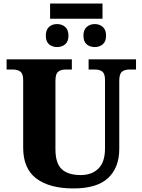

<svg xmlns="http://www.w3.org/2000/svg" viewBox="-20 -1047 799 1077"><path d="M110 -219V-598Q110 -633 94.5 -645Q79 -657 52 -657H17V-714H383V-657H349Q321 -657 306 -644.5Q291 -632 291 -594V-210Q291 -131 326.5 -98Q362 -65 433 -65Q495 -65 532 -101.5Q569 -138 569 -214V-598Q569 -633 554.5 -645Q540 -657 512 -657H477V-714H743V-657H707Q679 -657 664 -644.5Q649 -632 649 -594V-212Q649 -107 586.5 -48.5Q524 10 392 10Q258 10 184 -45.5Q110 -101 110 -219ZM261 -1027H555V-942H261ZM237 -847Q237 -880 255 -896Q273 -912 300 -912Q327 -912 345.5 -896Q364 -880 364 -847Q364 -814 345.5 -798.5Q327 -783 300 -783Q273 -783 255 -798.5Q237 -814 237 -847ZM448 -847Q448 -880 466.5 -896Q485 -912 512 -912Q538 -912 556.5 -896Q575 -880 575 -847Q575 -814 556.5 -798.5Q538 -783 512 -783Q484 -783 466 -798.5Q448 -814 448 -847Z"/></svg>

Font: Noto Serif ExtraBold
Style: Regular
Weight: 800
Designer: Monotype Design Team
Foundry: Monotype Imaging Inc.
Version: Version 1.001